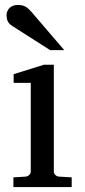

<svg xmlns="http://www.w3.org/2000/svg" viewBox="-20 -754 343 774"><path d="M34 0H269V-39L218 -42C207 -43 197 -51 197 -63V-493H157L35 -455V-420H104V-63C104 -51 94 -43 83 -42L34 -39ZM7 -688C7 -668 17 -657 30 -649L182 -552H239L106 -707C91 -722 82 -734 52 -734C24 -734 6 -717 6 -689Z"/></svg>

Font: Veleka
Style: Regular
Weight: 400
Designer: Stefan Peev, Context Ltd, 2016; SIL International, 1997-2014.
Foundry: Stefan Peev, Context Ltd, 2016
Version: Version 1.000